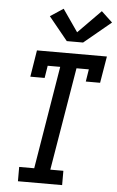

<svg xmlns="http://www.w3.org/2000/svg" viewBox="-64 -1027 650 1069"><g transform="rotate(5 261.5 -492.0)"><path d="M78 0V-80H162L257 -655H187L176 -586H96L120 -735H511L486 -586H406L417 -655H348L252 -80H325V0ZM281 -801 175 -931 248 -979 334 -855 461 -984 523 -926 372 -801Z"/></g></svg>

Font: Iosevka Curly Slab MdObl
Style: Regular
Weight: 500
Italic angle: -9°
Monospace: yes
Designer: Belleve Invis
Foundry: Belleve Invis
Version: Version 11.0.0; ttfautohint (v1.8.3)